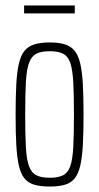

<svg xmlns="http://www.w3.org/2000/svg" viewBox="-20 -673 362 701"><path d="M162 8Q128 8 105.5 1.5Q83 -5 69.5 -21.5Q56 -38 49 -68Q42 -98 39.5 -143.5Q37 -189 37 -254Q37 -319 39.5 -365Q42 -411 49 -441Q56 -471 69.5 -487.5Q83 -504 105.5 -511Q128 -518 162 -518Q195 -518 217 -511Q239 -504 252.5 -487.5Q266 -471 273 -441Q280 -411 282.5 -365Q285 -319 285 -254Q285 -189 282.5 -143.5Q280 -98 273 -68Q266 -38 252.5 -21.5Q239 -5 217 1.5Q195 8 162 8ZM162 -24Q192 -24 210 -33Q228 -42 236.5 -66Q245 -90 247.5 -135.5Q250 -181 250 -254Q250 -327 247.5 -373Q245 -419 236.5 -443.5Q228 -468 210 -477Q192 -486 162 -486Q131 -486 113 -477Q95 -468 86 -443.5Q77 -419 74.5 -373Q72 -327 72 -254Q72 -181 74.5 -135.5Q77 -90 86 -66Q95 -42 113 -33Q131 -24 162 -24ZM68 -624V-653H253V-624Z"/></svg>

Font: Saira UltraCondensed Thin
Style: Regular
Weight: 250
Width: 1
Designer: Hector Gatti with collaboration of the Omnibus-Type team
Foundry: Omnibus-Type
Version: Version 1.101